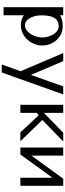

<svg xmlns="http://www.w3.org/2000/svg" viewBox="736 -1286 772 2285"><g transform="rotate(90 1122.5 -144.0)"><path d="M292 -456Q331 -456 361.5 -427Q392 -398 409 -352.5Q426 -307 426 -260Q426 -213 407 -165Q388 -117 354 -85.5Q320 -54 279 -54Q247 -54 220.5 -80.5Q194 -107 178.5 -152.5Q163 -198 163 -255Q163 -357 195 -406.5Q227 -456 292 -456ZM279 -6Q349 -6 404.5 -43Q460 -80 491 -139Q522 -198 522 -260Q522 -322 493.5 -378Q465 -434 412.5 -469Q360 -504 292 -504Q214 -504 162 -472V-510H66V200H162V-41Q211 -6 279 -6Z M872 -126 708 -510H612L828 -3L748 222H843L1104 -510H1009Z M1560 -510 1324 -280V-510H1228V0H1324V-195L1353 -218L1556 0H1661L1408 -262L1665 -510Z M1832 -131V-510H1736V0H1819L2096 -382V0H2192V-510H2107Z"/></g></svg>

Font: LXGW Marker Gothic
Style: Regular
Weight: 400
Version: Version 1.001